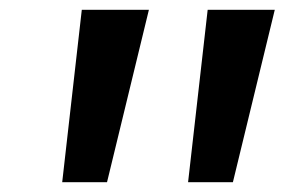

<svg xmlns="http://www.w3.org/2000/svg" viewBox="-20 -844 581 392"><path d="M107 -472 147 -824H284L198.5 -472ZM364 -472 404 -824H541L455.5 -472Z"/></svg>

Font: Merriweather Sans SemiBold
Style: Italic
Weight: 600
Italic angle: -7.5°
Designer: Eben Sorkin
Foundry: Eben Sorkin
Version: Version 2.001